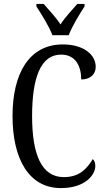

<svg xmlns="http://www.w3.org/2000/svg" viewBox="-20 -951 538 981"><path d="M248 -771H331C348 -816 387 -880 412 -918V-931H375C347 -898 313 -864 289 -826C265 -864 231 -898 203 -931H166V-918C191 -880 231 -816 248 -771ZM291 10C416 10 467 -58 467 -103C467 -118 462 -132 454 -138C424 -89 386 -46 306 -46C192 -46 144 -162 144 -358C144 -552 187 -672 292 -672C369 -672 395 -609 395 -545C440 -545 469 -570 469 -610C469 -671 408 -724 301 -724C131 -724 44 -579 44 -358C44 -137 129 10 291 10Z"/></svg>

Font: Noto Serif Georgian ExtraCondensed
Style: Regular
Weight: 400
Width: 2
Designer: Monotype Design Team, Akaki Razmadze
Foundry: Google LLC
Version: Version 2.003